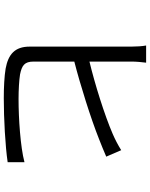

<svg xmlns="http://www.w3.org/2000/svg" viewBox="94 -904 811 1040"><g transform="rotate(90 500.0 -383.5)"><path d="M319 -769H226C230 -749 232 -715 232 -688C232 -635 232 -234 232 -138C232 -57 275 -22 351 -8C393 -1 452 2 512 2C621 2 771 -6 858 -19V-110C775 -88 621 -78 516 -78C466 -78 415 -81 383 -86C335 -96 313 -109 313 -160V-380C438 -412 620 -469 733 -514C763 -525 799 -541 828 -553L793 -634C764 -616 735 -601 705 -588C601 -543 433 -491 313 -462V-688C313 -716 316 -746 319 -769Z"/></g></svg>

Font: GenYoGothic2 TW R
Style: Regular
Weight: 400
Version: Version 2.100;PS 2.1;hotconv 16.6.51;makeotf.lib2.5.65220 DE